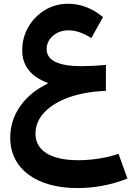

<svg xmlns="http://www.w3.org/2000/svg" viewBox="-20 -650 683 999"><path d="M516.1 -561C460 -607.4 399.4 -630.4 334.5 -630.4C290.5 -630.4 250.5 -619.6 214.4 -598.1C178.2 -576.2 149.4 -546.9 127.9 -510.3C106.4 -473.6 95.7 -432.6 95.7 -387.7C95.7 -308.1 139.6 -252 227.5 -219.2V-214.4C166.5 -185.1 118.7 -146 84.5 -96.7C50.3 -47.4 33.2 6.8 33.2 66.4C33.2 227.5 168.5 328.6 382.8 328.6C473.1 328.6 559.6 312 643.1 278.8L596.7 150.4C535.6 171.4 458.5 183.6 387.7 183.6C245.1 183.6 164.6 134.3 164.6 45.9C164.6 4.4 180.2 -32.7 210.9 -65.4C272.9 -130.9 386.2 -171.9 530.8 -177.2L531.2 -312C485.8 -308.1 441.4 -305.7 405.8 -305.7C283.7 -305.7 222.7 -335.4 222.7 -394.5C222.7 -421.9 233.9 -444.8 255.9 -463.9C277.8 -482.9 304.7 -492.2 336.9 -492.2C373 -492.2 412.6 -479 455.1 -452.1Z"/></svg>

Font: Estedad Bold
Style: Regular
Weight: 700
Designer: Amin Abedi
Version: Version 7.3